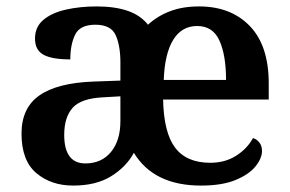

<svg xmlns="http://www.w3.org/2000/svg" viewBox="-20 -568 902 598"><path d="M208 10Q139 10 93 -29Q47 -68 47 -152Q47 -232 103 -271Q159 -310 272 -314L355 -317V-374Q355 -425 340.5 -458Q326 -491 277 -491Q229 -491 214 -460Q199 -429 199 -383Q142 -383 115.5 -397.5Q89 -412 89 -448Q89 -484 115 -506Q141 -528 185 -538Q229 -548 281 -548Q337 -548 377 -534.5Q417 -521 441 -491Q470 -518 509.5 -533Q549 -548 600 -548Q699 -548 758 -487Q817 -426 817 -308V-258H488Q490 -155 525.5 -108Q561 -61 635 -61Q681 -61 715.5 -83Q750 -105 768 -138Q779 -135 787.5 -124.5Q796 -114 796 -98Q796 -75 776 -50Q756 -25 714 -7.5Q672 10 606 10Q459 10 397 -92Q373 -48 326 -19Q279 10 208 10ZM684 -319Q684 -396 663.5 -441.5Q643 -487 594 -487Q546 -487 519.5 -444Q493 -401 490 -319ZM246 -59Q296 -59 325.5 -94.5Q355 -130 355 -191V-268L303 -265Q233 -262 206.5 -232.5Q180 -203 180 -148Q180 -59 246 -59Z"/></svg>

Font: Noto Serif Malayalam SemiBold
Style: Regular
Weight: 600
Designer: Indian type Foundry, Jelle Bosma, Monotype Design Team
Foundry: Monotype Imaging Inc.
Version: Version 2.104; ttfautohint (v1.8.4.7-5d5b)